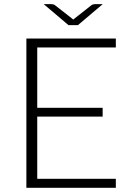

<svg xmlns="http://www.w3.org/2000/svg" viewBox="-20 -890 630 910"><path d="M529 -707.5V-665H156.5V-379H466.5V-337.5H156.5V-42.5H529V0H105V-707.5ZM187 -870.5H224Q228 -870.5 232.5 -869.2Q237 -868 240.5 -865.5L319 -804Q323 -801 324.5 -799.5Q326 -798 327 -797Q328 -798 329.5 -799.2Q331 -800.5 335.5 -804L413.5 -865.5Q417 -868 421.8 -869.2Q426.5 -870.5 430.5 -870.5H467L349.5 -771H304.5Z"/></svg>

Font: Lato Light
Style: Regular
Weight: 300
Designer: Lukasz Dziedzic
Foundry: Lukasz Dziedzic
Version: Version 1.104; Western+Polish opensource